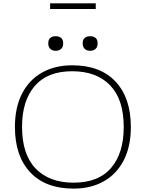

<svg xmlns="http://www.w3.org/2000/svg" viewBox="-20 -1102 860 1132"><path d="M406 -717Q571 -717 661.2 -621Q751.5 -525 751.5 -353.5Q751.5 -238.5 709.5 -157Q667.5 -75.5 591.5 -32.8Q515.5 10 413.5 10Q248.5 10 158.2 -86Q68 -182 68 -353.5Q68 -469 110 -550.2Q152 -631.5 228 -674.2Q304 -717 406 -717ZM414 -25Q560.5 -25 635 -112Q709.5 -199 709.5 -353Q709.5 -516 629.2 -599Q549 -682 405.5 -682Q259.5 -682 184.8 -595Q110 -508 110 -354Q110 -191.5 190.2 -108.2Q270.5 -25 414 -25ZM308.5 -802.5Q288.5 -802.5 276.5 -813.8Q264.5 -825 264.5 -846.5Q264.5 -868.5 276.5 -878.5Q288.5 -888.5 308.5 -888.5Q328.5 -888.5 340.5 -878.5Q352.5 -868.5 352.5 -846.5Q352.5 -825 340.5 -813.8Q328.5 -802.5 308.5 -802.5ZM511.5 -802.5Q491.5 -802.5 479.5 -813.8Q467.5 -825 467.5 -846.5Q467.5 -868.5 479.5 -878.5Q491.5 -888.5 511.5 -888.5Q531.5 -888.5 543.5 -878.5Q555.5 -868.5 555.5 -846.5Q555.5 -825 543.5 -813.8Q531.5 -802.5 511.5 -802.5ZM275.5 -1049V-1082.5H544.5V-1049Z"/></svg>

Font: Newsreader 6pt ExtraLight
Style: Regular
Weight: 275
Designer: Hugues Gentile
Foundry: Production Type
Version: Version 1.003; ttfautohint (v1.8.3)